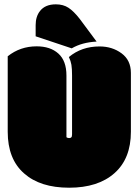

<svg xmlns="http://www.w3.org/2000/svg" viewBox="-20 -853 640 886"><path d="M439.5 -638.7Q356.4 -638.7 297.9 -589.8Q306.6 -571.8 309.6 -553.7Q312.5 -535.6 312.5 -504.9V-233.4Q312.5 -223.1 309.3 -219.5Q306.2 -215.8 299.1 -215.8Q292 -215.8 286.6 -219.7V-504.4Q286.6 -572.3 249.5 -605.7Q212.4 -639.2 148.9 -639.2Q73.2 -639.2 15.6 -593.3V-245.1Q15.6 -118.7 91.3 -52.7Q165.5 13.2 299.1 13.2Q432.6 13.2 508.3 -54Q584 -121.1 584 -245.1V-516.6Q584 -575.2 541 -606.9Q498 -638.7 439.5 -638.7ZM237.8 -833Q188.5 -833 164.6 -802.2Q144.5 -776.9 144.5 -736.8V-685.5L311 -629.9Q358.4 -657.7 425.8 -661.1L348.1 -765.6Q320.3 -801.3 296.1 -817.1Q272 -833 237.8 -833Z"/></svg>

Font: Friends & Family
Style: Regular
Weight: 400
Designer: Sarang Kulkarni, Maithili Shingre, Noopur Datye
Foundry: Ek Type
Version: Version 1.000;hotconv 1.0.117;makeotfexe 2.5.65602